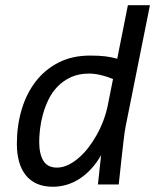

<svg xmlns="http://www.w3.org/2000/svg" viewBox="-20 -710 597 739"><path d="M326.2 -496.1Q361.3 -496.1 385.5 -493.2Q409.7 -490.2 431.2 -483.9L472.2 -689.9H557.1L463.9 -225.1Q461.9 -215.8 459.7 -200.7Q457.5 -185.5 454.6 -159.9Q451.7 -134.3 447.3 -95.5Q442.9 -56.6 437 0H356.9L369.1 -112.8Q335.4 -54.2 287.4 -22.7Q239.3 8.8 183.1 8.8Q147.9 8.8 121.8 -2.9Q95.7 -14.6 78.6 -36.4Q61.5 -58.1 53.2 -88.4Q44.9 -118.7 44.9 -155.8Q44.9 -226.1 63.2 -287.8Q81.5 -349.6 117.2 -396Q152.8 -442.4 205.3 -469.2Q257.8 -496.1 326.2 -496.1ZM130.9 -164.1Q130.9 -117.7 147 -91.3Q163.1 -64.9 199.2 -64.9Q220.2 -64.9 241.2 -74.7Q262.2 -84.5 282.2 -101.6Q302.2 -118.7 320.1 -141.8Q337.9 -165 352.8 -191.7Q367.7 -218.3 378.4 -247.3Q389.2 -276.4 395 -305.2L415 -405.8Q392.1 -415.5 367.9 -421.1Q343.8 -426.8 323.2 -426.8Q283.2 -426.8 253.4 -413.1Q223.6 -399.4 202.1 -377.4Q180.7 -355.5 167 -327.4Q153.3 -299.3 145.3 -270Q137.2 -240.7 134 -212.9Q130.9 -185.1 130.9 -164.1Z"/></svg>

Font: Code New Roman
Style: Italic
Weight: 400
Italic angle: -11°
Monospace: yes
Designer: Sam Radian
Foundry: Code New Roman
Version: Version 1.508 October 19, 2014